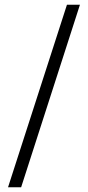

<svg xmlns="http://www.w3.org/2000/svg" viewBox="-20 -743 374 813"><path d="M14 50 263.5 -723H318.5L69.5 50Z"/></svg>

Font: Public Sans ExtraLight
Style: Regular
Weight: 250
Designer: The Public Sans Project Authors: Dan O. Williams and USWDS (Libre Franklin designed by Pablo Impallari and Rodrigo Fuenz
Version: Version 1.007